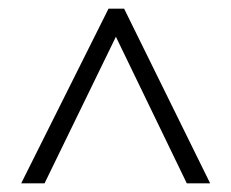

<svg xmlns="http://www.w3.org/2000/svg" viewBox="-20 -736 535 444"><path d="M231 -716H267L466 -312H412L248 -651L83 -312H29Z"/></svg>

Font: Noto Sans UI NarrowLight
Style: Regular
Weight: 300
Width: 4
Designer: Monotype Design Team
Foundry: Monotype Imaging Inc.
Version: Version 1.001